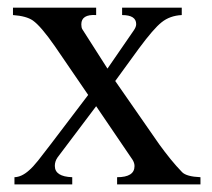

<svg xmlns="http://www.w3.org/2000/svg" viewBox="-20 -486 560 506"><path d="M18.1 0V-19Q37.1 -19.5 56.6 -37.1Q66.4 -45.4 80.3 -62.7Q94.2 -80.1 113.8 -106L212.4 -235.8L124.5 -364.3Q87.9 -417 66.4 -432.1Q49.3 -443.8 14.2 -446.3V-465.8H233.4V-446.3Q194.3 -448.7 194.3 -421.9Q194.3 -413.6 196.8 -409.2L263.2 -305.2L332.5 -405.8Q338.9 -415 338.9 -422.4Q338.9 -446.3 301.8 -446.3V-465.8H459V-446.3Q427.7 -444.8 405.8 -427.2Q384.8 -410.6 346.2 -358.4L283.7 -272.5L399.4 -106Q414.6 -85 429.7 -66.4Q444.8 -47.9 460 -32.2Q471.7 -20.5 508.3 -19V0H288.6V-19Q334.5 -19 334.5 -48.3Q334.5 -56.2 329.6 -64.5L233.4 -206.1L131.8 -71.3Q124.5 -61 124.5 -48.8Q124.5 -20.5 170.4 -19V0Z"/></svg>

Font: Nuosu SIL
Style: Regular
Weight: 400
Designer: Peter Constable, Alex Kotlar, Peter Martin
Foundry: SIL International
Version: Version 2.300